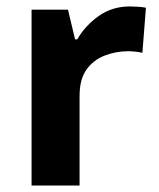

<svg xmlns="http://www.w3.org/2000/svg" viewBox="-20 -576 494 596"><path d="M383 -556Q394 -556 409 -555Q424 -554 433 -552L422 -412Q415 -414 401.5 -415.5Q388 -417 378 -417Q340 -417 305 -403.5Q270 -390 248.5 -360Q227 -330 227 -278V0H78V-546H191L213 -454H220Q244 -496 286 -526Q328 -556 383 -556Z"/></svg>

Font: Noto Naskh Arabic
Style: Regular
Weight: 400
Designer: Monotype Design Team, David Williams, Mohamad Dakak and Nizar Qandah
Foundry: Monotype Imaging Inc.
Version: Version 2.013